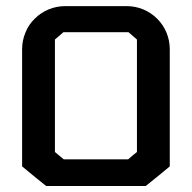

<svg xmlns="http://www.w3.org/2000/svg" viewBox="-20 -620 640 640"><path d="M503.9 -557.6Q524.4 -537.1 535.2 -510.7Q545.9 -484.4 545.9 -456.1Q545.9 -326.2 545.9 -65.4Q519.5 -43 465.8 0Q355.5 0 133.8 0Q106.4 -21.5 53.7 -65.4Q53.7 -195.3 53.7 -456.1Q53.7 -484.4 64.5 -510.7Q75.2 -538.1 95.7 -557.6Q116.2 -578.1 142.6 -588.9Q168.9 -599.6 197.3 -599.6Q265.6 -599.6 402.3 -599.6Q430.7 -599.6 457 -588.9Q483.4 -578.1 503.9 -557.6ZM436.5 -113.3Q436.5 -238.3 436.5 -488.3Q426.8 -497.1 408.2 -512.7Q407.2 -512.7 407.2 -512.7Q335.9 -512.7 192.4 -512.7Q192.4 -512.7 191.4 -512.7Q181.6 -504.9 163.1 -488.3Q163.1 -363.3 163.1 -113.3Q172.9 -105.5 192.4 -88.9Q263.7 -88.9 407.2 -88.9Q415 -95.7 421.9 -101.6Q429.7 -107.4 436.5 -113.3Z"/></svg>

Font: Bestnet font
Style: Regular
Weight: 400
Version: Version 1.0